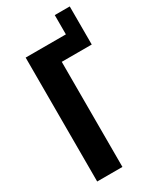

<svg xmlns="http://www.w3.org/2000/svg" viewBox="-232 -1011 906 1087"><g transform="rotate(-30 221.5 -468.0)"><path d="M63 0V-810H326V-936H424V-687H228V0Z"/></g></svg>

Font: Oswald SemiBold
Style: Regular
Weight: 600
Designer: Vernon Adams
Foundry: Vernon Adams
Version: Version 4.103;gftools[0.9.33.dev8+g029e19f]